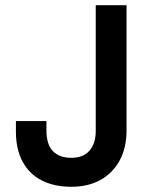

<svg xmlns="http://www.w3.org/2000/svg" viewBox="-20 -701 577 736"><path d="M253 -96Q299 -96 323 -123.5Q347 -151 347 -199V-681H465V-200Q465 -136 439.5 -87.5Q414 -39 366.5 -12Q319 15 253 15Q187 15 139 -10Q91 -35 66 -82.5Q41 -130 41 -196V-237H158V-201Q158 -147 183 -121.5Q208 -96 253 -96Z"/></svg>

Font: Gabarito Medium
Style: Regular
Weight: 500
Designer: Leandro Assis / Alvaro Franca / Felipe Casaprima
Foundry: Naipe Foundry
Version: Version 1.000